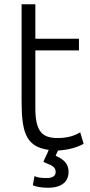

<svg xmlns="http://www.w3.org/2000/svg" viewBox="-20 -700 427 907"><path d="M82 -680V-230C82 -84 97 -7 210 8C204 27 190 49 185 65L218 79C235 88 243 97 243 112C243 131 229 141 202 141C175 141 158 139 143 132L135 175C147 182 179 187 206 187C286 187 304 145 304 112C304 73 280 52 243 36C246 29 249 20 254 11C307 9 357 -9 375 -21L359 -75C340 -64 309 -48 254 -48C243 -48 233 -48 224 -50C176 -57 147 -88 147 -187V-462H353V-517H147V-680Z"/></svg>

Font: Repo Light
Style: Regular
Weight: 300
Designer: Stefan Peev
Foundry: Context Ltd
Version: Version 001.502